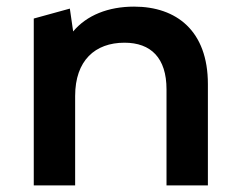

<svg xmlns="http://www.w3.org/2000/svg" viewBox="-20 -560 725 580"><path d="M385 -540C307 -540 242 -514 201 -465L191 -534L82 -504V0H207V-270C207 -377 267 -431 356 -431C436 -431 483 -385 483 -290V0H608V-306C608 -467 513 -540 385 -540Z"/></svg>

Font: Talent
Style: Bold
Weight: 600
Designer: Mike Powis
Version: Version 1.001;hotconv 1.0.109;makeotfexe 2.5.65596